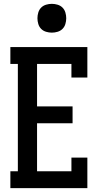

<svg xmlns="http://www.w3.org/2000/svg" viewBox="-20 -980 540 1000"><path d="M34 0V-88H73V-647H34V-735H435V-576H352V-647H173V-426H358V-338H173V-88H352V-159H435V0ZM250 -810Q235 -810 220 -814.5Q205 -819 194.5 -829.5Q184 -840 179.5 -855Q175 -870 175 -885Q175 -900 179.5 -915Q184 -930 194.5 -940.5Q205 -951 220 -955.5Q235 -960 250 -960Q265 -960 280 -955.5Q295 -951 305.5 -940.5Q316 -930 320.5 -915Q325 -900 325 -885Q325 -870 320.5 -855Q316 -840 305.5 -829.5Q295 -819 280 -814.5Q265 -810 250 -810Z"/></svg>

Font: Iosevka Curly Slab Semibold
Style: Regular
Weight: 600
Monospace: yes
Designer: Belleve Invis
Foundry: Belleve Invis
Version: Version 22.1.2; ttfautohint (v1.8.4)